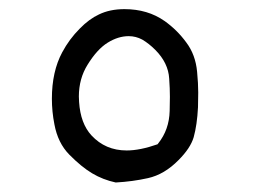

<svg xmlns="http://www.w3.org/2000/svg" viewBox="-20 -396 540 410"><path d="M250.5 -74.7Q205.1 -74.7 175.3 -106.9Q151.9 -132.3 148.9 -178.2Q148.4 -184.1 148.4 -189.9Q148.4 -228 167 -257.8Q187.5 -291 210 -304.9Q232.4 -318.8 254.9 -318.8Q270 -318.8 283.7 -311.5Q297.9 -303.2 311.5 -289.6Q339.4 -261.7 341.3 -228Q342.8 -207 342.8 -189.2Q342.8 -171.4 342.3 -159.2Q341.3 -119.1 317.9 -89.8L316.4 -87.9Q278.8 -74.7 250.5 -74.7ZM402.8 -167Q403.3 -179.7 403.3 -198.5Q403.3 -217.3 400.9 -242.7Q397.5 -279.3 377.9 -305.2Q358.4 -332 331.5 -351.1Q295.4 -376.5 245.6 -376.5Q214.8 -376.5 191.4 -365.2Q170.4 -355.5 150.4 -335Q127.9 -312.5 112.8 -284.2Q90.8 -243.2 90.8 -185.1Q90.8 -157.7 96.2 -130.4Q103.5 -90.8 127.9 -65.9Q153.8 -39.6 176.8 -25.9Q199.7 -12.2 227.1 -6.3Q263.2 -8.3 295.9 -15.6Q331.1 -23.4 361.3 -54.2Q386.7 -79.6 393.6 -103Q400.9 -129.4 402.8 -167Z"/></svg>

Font: NaikaiFont
Style: Light
Weight: 300
Version: Version 1.89